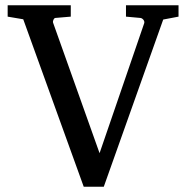

<svg xmlns="http://www.w3.org/2000/svg" viewBox="-20 -691 706 727"><path d="M598 -617 656 -628V-671H457V-628L512 -623C520 -622 529 -612 526 -603L357 -111L181 -605C179 -612 184 -622 189 -623L248 -628V-671H9V-628L68 -618L297 16H373Z"/></svg>

Font: Veleka
Style: Regular
Weight: 400
Designer: Stefan Peev, Context Ltd, 2016; SIL International, 1997-2014.
Foundry: Stefan Peev, Context Ltd, 2016
Version: Version 1.000